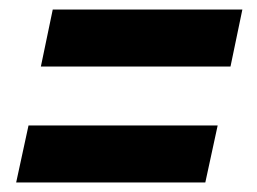

<svg xmlns="http://www.w3.org/2000/svg" viewBox="-20 -492 540 404"><path d="M66 -352 91 -472H490L465 -352ZM14 -108 40 -228H438L412 -108Z"/></svg>

Font: Radio Canada Condensed SemiBold
Style: Italic
Weight: 600
Width: 3
Italic angle: -12°
Designer: Charles Daoud, Etienne Aubert Bonn, Alexandre Saumier Demers, Jacques Le Bailly
Foundry: Radio-Canada
Version: Version 2.104; ttfautohint (v1.8.4.7-5d5b);gftools[0.9.28.de